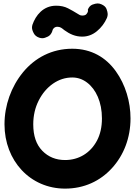

<svg xmlns="http://www.w3.org/2000/svg" viewBox="-20 -1026 785 1122"><path d="M360.4 76.2C471.2 76.2 565.4 32.2 634.3 -43.5C703.1 -118.7 742.7 -220.2 742.7 -334C742.7 -430.2 713.9 -530.3 656.7 -609.9C599.6 -689.5 515.1 -741.2 402.3 -741.2C282.7 -741.2 184.1 -688 114.7 -604C45.4 -519.5 6.3 -410.6 6.3 -299.3C6.3 -87.4 155.8 76.2 360.4 76.2ZM360.4 -90.8C306.6 -90.8 262.2 -108.9 227.1 -145C191.9 -181.2 174.3 -232.4 174.3 -299.3C174.3 -350.6 185.1 -397 206.1 -438.5C227.1 -480 254.9 -512.7 289.6 -537.1C324.2 -561 361.8 -573.2 402.3 -573.2C433.6 -573.2 462.4 -563.5 488.8 -543.5C541 -503.9 575.7 -429.7 575.7 -334C575.7 -283.7 565.9 -240.7 546.9 -204.6C508.3 -131.8 440.4 -90.8 360.4 -90.8ZM209.5 -805.7C215.8 -803.7 221.7 -802.7 227.5 -802.7C236.8 -802.7 248 -806.2 260.3 -812.5C272.5 -818.8 280.8 -829.6 286.1 -845.2C285.6 -844.7 285.6 -844.2 285.6 -844.2C285.6 -844.7 286.1 -846.2 287.1 -849.6C288.6 -856 297.4 -869.6 315.4 -869.6C332.5 -869.6 341.8 -861.3 355.5 -850.1C388.2 -826.2 420.9 -812 460.4 -812C492.2 -812 521 -822.8 546.4 -843.8C571.8 -864.7 591.3 -890.6 605 -921.4C607.9 -928.7 609.4 -936 609.4 -943.8C609.4 -951.2 606.9 -961.4 602.5 -973.6C597.7 -985.8 587.4 -994.6 572.3 -1001C564.9 -1004.4 557.6 -1005.9 549.8 -1005.9C542 -1005.9 532.2 -1003.4 520 -999C507.8 -994.1 498.5 -983.9 492.7 -968.3C493.2 -968.8 493.2 -968.8 493.7 -968.8C494.1 -968.8 494.1 -967.8 494.1 -965.8C494.1 -964.8 494.1 -962.4 493.7 -959C493.2 -955.6 490.7 -950.7 485.8 -944.3C481 -938 472.7 -935.1 460.4 -935.1C446.8 -935.1 441.9 -941.4 430.7 -947.3C415 -957 397.5 -967.3 377.4 -977.5C357.4 -987.8 334.5 -992.7 308.1 -992.7C231.4 -992.7 188.5 -935.1 169.9 -882.3C168 -876.5 167 -870.6 167 -864.7C167 -855.5 170.4 -844.7 176.8 -832.5C183.1 -819.8 193.8 -811 209.5 -805.7Z"/></svg>

Font: Mikhak Black
Style: Regular
Weight: 900
Designer: Amin Abedi
Version: Version 3.2